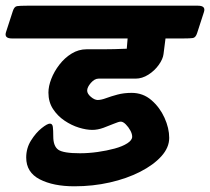

<svg xmlns="http://www.w3.org/2000/svg" viewBox="-94 -645 738 674"><path d="M-73 -532 -49 -606Q-44 -622 -34 -623.5Q-24 -625 0 -625H601Q629 -625 622 -603L598 -529Q593 -513 583 -511.5Q573 -510 549 -510H487L480 -455Q478 -438 463.5 -417.5Q449 -397 427 -383Q405 -369 382 -369Q372 -369 346.5 -369Q321 -369 294 -369Q267 -369 252 -369Q238 -369 225 -354Q212 -339 212 -327Q212 -316 225 -305Q238 -294 249 -294Q261 -294 278.5 -300.5Q296 -307 318.5 -313Q341 -319 368 -319Q408 -319 437.5 -293.5Q467 -268 483.5 -231.5Q500 -195 500 -161Q500 -127 472.5 -96.5Q445 -66 398 -42Q351 -18 291.5 -4.5Q232 9 167 9Q93 9 45.5 -15.5Q-2 -40 -2 -92Q-2 -125 15 -152Q32 -179 52 -195Q72 -211 81 -211Q90 -211 91.5 -199.5Q93 -188 93 -166Q93 -132 110.5 -119.5Q128 -107 187 -107Q217 -107 249 -111.5Q281 -116 308.5 -123.5Q336 -131 353 -142Q370 -153 370 -165Q370 -175 363.5 -187Q357 -199 347.5 -208.5Q338 -218 330 -218Q323 -218 306.5 -211Q290 -204 269.5 -196.5Q249 -189 230 -189Q209 -189 183 -197Q157 -205 132.5 -221.5Q108 -238 92 -262.5Q76 -287 76 -320Q76 -342 86 -368Q96 -394 114.5 -418Q133 -442 157.5 -457Q182 -472 210 -472Q233 -472 269 -472Q305 -472 351 -474L354 -510H-52Q-80 -510 -73 -532Z"/></svg>

Font: Alkatra
Style: Bold
Weight: 700
Designer: Suman Bhandary
Version: Version 1.100;gftools[0.9.22]